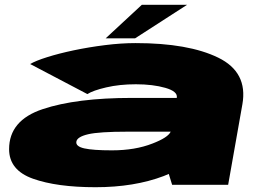

<svg xmlns="http://www.w3.org/2000/svg" viewBox="-20 -772 1115 802"><path d="M699 0 685 -45.5Q674.5 -41 663.5 -36.5Q540.5 10 379 10Q217.5 10 117.8 -25.5Q18 -61 18 -149Q18 -269.5 158.5 -316.2Q299 -363 530.5 -363H718.5V-364Q723 -390 670.8 -405Q618.5 -420 547.5 -420Q479.5 -420 423.8 -407Q368 -394 345 -379L106 -504.5Q128.5 -518 176.8 -533.2Q225 -548.5 288 -561.8Q351 -575 418.5 -583.5Q486 -592 546.5 -592Q767 -592 891.5 -531.2Q1016 -470.5 992.5 -336.5L933 0ZM693 -222H513.5Q393.5 -222 348 -211.2Q302.5 -200.5 299 -180.5Q295.5 -160.5 332 -152.2Q368.5 -144 447.5 -144Q544.5 -144 617 -172.5Q682 -197.5 693 -222ZM421.5 -612 572.5 -752H761.5L544.5 -612Z"/></svg>

Font: Anybody UltraExpanded Black
Style: Italic
Weight: 900
Width: 9
Italic angle: -10°
Designer: Tyler Finck
Foundry: Etcetera Type Company
Version: Version 1.010; ttfautohint (v1.8.3) -l 8 -r 50 -G 200 -x 14 